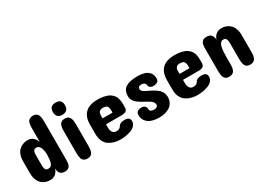

<svg xmlns="http://www.w3.org/2000/svg" viewBox="-13 -1389 2864 2083"><g transform="rotate(-30 1418.5 -348.0)"><path d="M455.1 -112.8Q455.1 -92.3 454.1 -79.1Q453.1 -65.9 449.2 -49.3Q445.3 -32.7 437.5 -23.2Q429.7 -13.7 415 -6.8Q400.4 0 379.9 0Q303.2 0 303.2 -84Q292.5 -48.8 265.9 -24.4Q239.3 0 194.8 0Q171.9 0 150.6 -5.6Q129.4 -11.2 109.1 -24.4Q88.9 -37.6 74 -57.4Q59.1 -77.1 50 -107.9Q41 -138.7 41 -176.8V-321.8Q41 -369.6 54.4 -405.3Q67.9 -440.9 90.8 -460.7Q113.8 -480.5 139.6 -489.7Q165.5 -499 194.8 -499Q239.3 -499 265.9 -474.6Q292.5 -450.2 303.2 -415V-585.9Q303.2 -606 304.4 -620.4Q305.7 -634.8 310.1 -650.9Q314.5 -667 322.5 -677Q330.6 -687 345.2 -693.6Q359.9 -700.2 379.9 -700.2Q399.4 -700.2 413.3 -693.6Q427.2 -687 435.3 -677Q443.4 -667 448 -651.1Q452.6 -635.3 453.9 -620.4Q455.1 -605.5 455.1 -585.9ZM194.8 -311V-189.9Q194.8 -173.3 196 -162.8Q197.3 -152.3 201.4 -140.6Q205.6 -128.9 214.8 -123Q224.1 -117.2 238.8 -117.2Q275.9 -117.2 289.1 -150.9Q302.2 -184.6 303.2 -265.1Q303.2 -283.2 300.3 -301.5Q297.4 -319.8 290.5 -338.9Q283.7 -357.9 270.3 -369.9Q256.8 -381.8 238.8 -381.8Q224.1 -381.8 214.8 -376.2Q205.6 -370.6 201.4 -359.1Q197.3 -347.7 196 -337.4Q194.8 -327.1 194.8 -311Z M586.9 -111.8V-388.2Q586.9 -407.2 588.1 -421.6Q589.4 -436 594 -451.7Q598.6 -467.3 606.7 -477.1Q614.7 -486.8 628.9 -493.4Q643.1 -500 662.6 -500Q687 -500 702.9 -491Q718.8 -481.9 726.3 -464.6Q733.9 -447.3 736.3 -429.9Q738.8 -412.6 738.8 -388.2V-111.8Q738.8 -87.4 736.3 -70.1Q733.9 -52.7 726.3 -35.4Q718.8 -18.1 702.9 -9Q687 0 662.6 0Q643.1 0 628.9 -6.6Q614.7 -13.2 606.7 -22.9Q598.6 -32.7 594 -48.3Q589.4 -64 588.1 -78.4Q586.9 -92.8 586.9 -111.8ZM739.7 -624Q739.7 -586.4 720 -567.1Q700.2 -547.9 663.6 -547.9Q627 -547.9 607.4 -567.1Q587.9 -586.4 587.9 -624Q587.9 -700.2 663.6 -700.2Q702.1 -700.2 720.9 -681.9Q739.7 -663.6 739.7 -624Z M1290.5 -315.9V-285.2Q1290.5 -275.9 1290 -270.3Q1289.6 -264.6 1285.9 -254.4Q1282.2 -244.1 1275.4 -238Q1268.6 -231.9 1254.2 -227.1Q1239.7 -222.2 1219.7 -222.2H1021V-173.8Q1021 -145 1035.9 -122.6Q1050.8 -100.1 1082.5 -100.1Q1104.5 -100.1 1116.9 -106.7Q1129.4 -113.3 1135.5 -122.6Q1141.6 -131.8 1148.4 -140.9Q1155.3 -149.9 1172.6 -156.5Q1189.9 -163.1 1218.8 -163.1Q1283.7 -163.1 1283.7 -112.8Q1283.7 -82 1263.7 -58.8Q1243.7 -35.6 1211.2 -23.4Q1178.7 -11.2 1145 -5.6Q1111.3 0 1076.7 0Q1033.7 -0.5 997.6 -10.7Q961.4 -21 931.9 -42.2Q902.3 -63.5 885.5 -100.3Q868.7 -137.2 868.7 -187V-304.2Q868.7 -501 1074.7 -501Q1116.7 -501 1150.4 -494.1Q1184.1 -487.3 1206.3 -476.8Q1228.5 -466.3 1244.9 -450.2Q1261.2 -434.1 1269.8 -418.9Q1278.3 -403.8 1283.2 -383.8Q1288.1 -363.8 1289.3 -349.1Q1290.5 -334.5 1290.5 -315.9ZM1021 -332V-296.9H1146Q1146 -313.5 1145.8 -322.5Q1145.5 -331.5 1144.3 -343.8Q1143.1 -356 1140.4 -362.3Q1137.7 -368.7 1133.1 -376Q1128.4 -383.3 1121.3 -386.7Q1114.3 -390.1 1103.8 -392.6Q1093.3 -395 1079.6 -395Q1021 -395 1021 -332Z M1525.4 -369.1Q1525.4 -356.9 1538.1 -344.7Q1550.8 -332.5 1565.4 -324.5Q1580.1 -316.4 1606.4 -304.2Q1622.1 -296.4 1628.7 -293Q1635.3 -289.6 1650.4 -281.5Q1665.5 -273.4 1672.9 -268.3Q1680.2 -263.2 1692.9 -253.9Q1705.6 -244.6 1712.2 -237.3Q1718.8 -230 1727.3 -219Q1735.8 -208 1740 -197.5Q1744.1 -187 1747.3 -173.6Q1750.5 -160.2 1750.5 -146Q1750.5 -111.3 1738 -84.2Q1725.6 -57.1 1706.3 -40.8Q1687 -24.4 1660.9 -14.2Q1634.8 -3.9 1610.1 0Q1585.4 3.9 1559.6 3.9Q1515.6 3.9 1481.7 -5.4Q1447.8 -14.6 1428.2 -28.6Q1408.7 -42.5 1396.2 -61.3Q1383.8 -80.1 1379.6 -96.7Q1375.5 -113.3 1375.5 -129.9Q1375.5 -159.7 1392.1 -173.8Q1408.7 -188 1443.4 -188Q1469.7 -188 1485.4 -173.8Q1501 -159.7 1501.5 -130.9Q1502.4 -99.1 1558.6 -99.1Q1578.1 -99.1 1590.3 -109.4Q1602.5 -119.6 1602.5 -136.2Q1602.5 -147.5 1596.2 -158.2Q1589.8 -168.9 1583.3 -176.3Q1576.7 -183.6 1560.1 -194.1Q1543.5 -204.6 1535.4 -209.2Q1527.3 -213.9 1506.3 -225.1Q1482.4 -237.8 1469.2 -245.6Q1456.1 -253.4 1436 -267.8Q1416 -282.2 1405.5 -294.9Q1395 -307.6 1386.7 -326.2Q1378.4 -344.7 1378.4 -365.2Q1378.4 -439.9 1425.8 -471.2Q1473.1 -502.4 1568.4 -503.9H1576.7Q1609.9 -503.9 1637 -498.5Q1664.1 -493.2 1681.2 -485.1Q1698.2 -477.1 1710.9 -464.8Q1723.6 -452.6 1730.2 -441.7Q1736.8 -430.7 1740.5 -417Q1744.1 -403.3 1744.9 -394.8Q1745.6 -386.2 1745.6 -376Q1745.6 -327.1 1672.4 -325.2Q1649.4 -325.2 1634.5 -338.4Q1619.6 -351.6 1619.6 -367.2Q1619.1 -385.3 1604.7 -395.5Q1590.3 -405.8 1569.3 -405.8Q1525.4 -405.8 1525.4 -369.1Z M2254.9 -315.9V-285.2Q2254.9 -275.9 2254.4 -270.3Q2253.9 -264.6 2250.2 -254.4Q2246.6 -244.1 2239.7 -238Q2232.9 -231.9 2218.5 -227.1Q2204.1 -222.2 2184.1 -222.2H1985.4V-173.8Q1985.4 -145 2000.2 -122.6Q2015.1 -100.1 2046.9 -100.1Q2068.8 -100.1 2081.3 -106.7Q2093.8 -113.3 2099.9 -122.6Q2106 -131.8 2112.8 -140.9Q2119.6 -149.9 2137 -156.5Q2154.3 -163.1 2183.1 -163.1Q2248 -163.1 2248 -112.8Q2248 -82 2228 -58.8Q2208 -35.6 2175.5 -23.4Q2143.1 -11.2 2109.4 -5.6Q2075.7 0 2041 0Q1998 -0.5 1961.9 -10.7Q1925.8 -21 1896.2 -42.2Q1866.7 -63.5 1849.9 -100.3Q1833 -137.2 1833 -187V-304.2Q1833 -501 2039.1 -501Q2081.1 -501 2114.7 -494.1Q2148.4 -487.3 2170.7 -476.8Q2192.9 -466.3 2209.2 -450.2Q2225.6 -434.1 2234.1 -418.9Q2242.7 -403.8 2247.6 -383.8Q2252.4 -363.8 2253.7 -349.1Q2254.9 -334.5 2254.9 -315.9ZM1985.4 -332V-296.9H2110.4Q2110.4 -313.5 2110.1 -322.5Q2109.9 -331.5 2108.6 -343.8Q2107.4 -356 2104.7 -362.3Q2102.1 -368.7 2097.4 -376Q2092.8 -383.3 2085.7 -386.7Q2078.6 -390.1 2068.1 -392.6Q2057.6 -395 2043.9 -395Q1985.4 -395 1985.4 -332Z M2779.8 -321.8V-113.8Q2779.8 -94.7 2778.3 -79.8Q2776.9 -64.9 2772 -49.3Q2767.1 -33.7 2758.8 -23.4Q2750.5 -13.2 2736.1 -6.6Q2721.7 0 2701.7 0Q2677.2 0 2661.4 -9.3Q2645.5 -18.6 2638.2 -36.1Q2630.9 -53.7 2628.4 -71.3Q2626 -88.9 2626 -113.8V-309.1Q2626 -325.7 2624.5 -336.9Q2623 -348.1 2618.9 -359.6Q2614.7 -371.1 2605.5 -377Q2596.2 -382.8 2582 -382.8Q2562.5 -382.8 2549.1 -369.9Q2535.6 -356.9 2529.1 -331.8Q2522.5 -306.6 2519.8 -277.6Q2517.1 -248.5 2517.1 -209V-113.8Q2517.1 -94.7 2515.6 -79.8Q2514.2 -64.9 2509.3 -49.3Q2504.4 -33.7 2496.1 -23.4Q2487.8 -13.2 2473.4 -6.6Q2459 0 2439 0Q2414.6 0 2398.7 -9.3Q2382.8 -18.6 2375.2 -36.1Q2367.7 -53.7 2365.2 -71.3Q2362.8 -88.9 2362.8 -113.8V-387.2Q2362.8 -404.8 2363.3 -415.8Q2363.8 -426.8 2366.2 -441.4Q2368.7 -456.1 2373.5 -465.3Q2378.4 -474.6 2386.5 -483.2Q2394.5 -491.7 2408 -495.8Q2421.4 -500 2439 -500Q2517.1 -500 2517.1 -416Q2526.9 -450.2 2554.2 -475.1Q2581.5 -500 2626 -500Q2655.3 -500 2681.4 -490.5Q2707.5 -481 2730.2 -460.9Q2752.9 -440.9 2766.4 -405.3Q2779.8 -369.6 2779.8 -321.8Z"/></g></svg>

Font: Concert One
Style: Regular
Weight: 400
Designer: Johan Kallas, Mihkel Virkus
Foundry: Johan Kallas, Mihkel Virkus
Version: Version 1.003